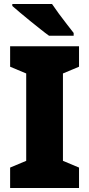

<svg xmlns="http://www.w3.org/2000/svg" viewBox="-20 -998 448 967"><path d="M378 -51H31V-154L112 -188V-628L31 -662V-765H378V-662L297 -628V-188L378 -154ZM242 -978Q256 -957 276.5 -929Q297 -901 317.5 -875Q338 -849 351 -832V-818H227Q210 -830 185 -850Q160 -870 132.5 -892Q105 -914 81 -934.5Q57 -955 42 -968V-978Z"/></svg>

Font: Noto Sans Tamil UI SemiCondensed Black
Style: Regular
Weight: 900
Width: 4
Designer: Jelle Bosma - Monotype Design Team
Foundry: Monotype Imaging Inc.
Version: Version 2.004; ttfautohint (v1.8.4.7-5d5b)